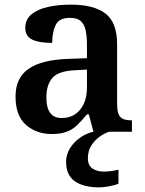

<svg xmlns="http://www.w3.org/2000/svg" viewBox="-20 -568 625 828"><path d="M203 10Q137 10 92 -29.5Q47 -69 47 -152Q47 -232 103 -271Q159 -310 272 -314L355 -317V-374Q355 -408 350 -434.5Q345 -461 329.5 -476Q314 -491 281 -491Q235 -491 220 -460Q205 -429 205 -383Q148 -383 118.5 -397.5Q89 -412 89 -448Q89 -484 115.5 -506Q142 -528 186.5 -538Q231 -548 285 -548Q385 -548 435 -509.5Q485 -471 485 -377V-120Q485 -79 498.5 -64Q512 -49 546 -49H549V0H383L363 -75H355Q333 -48 313.5 -29Q294 -10 268 0Q242 10 203 10ZM246 -59Q296 -59 325.5 -95Q355 -131 355 -191V-268L303 -265Q233 -262 206.5 -232.5Q180 -203 180 -147Q180 -59 246 -59ZM409 240Q340 240 302.5 213.5Q265 187 265 130Q265 99 281.5 72Q298 45 325 26Q352 7 383 0H452Q431 6 409.5 21.5Q388 37 373.5 60Q359 83 359 115Q359 145 378.5 158.5Q398 172 428 172Q442 172 457.5 170Q473 168 491 164V224Q475 231 450 235.5Q425 240 409 240Z"/></svg>

Font: Noto Serif NP Hmong SemiBold
Style: Regular
Weight: 600
Designer: Dalton Maag Ltd
Foundry: Dalton Maag Ltd
Version: Version 1.001; ttfautohint (v1.8.4.7-5d5b)